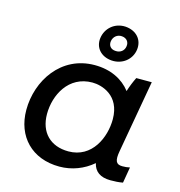

<svg xmlns="http://www.w3.org/2000/svg" viewBox="-111 -853 900 958"><g transform="rotate(15 338.5 -374.0)"><path d="M545 6C568 6 588 5 609 1L623 -81C610 -78 598 -77 584 -77C551 -77 543 -96 552 -146L618 -520H538C527 -498 516 -471 508 -445C468 -497 404 -529 322 -529C148 -529 49 -376 49 -225C49 -88 139 6 281 6C345 6 405 -17 453 -58C462 -17 492 6 545 6ZM333 -442C381 -442 478 -415 478 -291C478 -197 427 -79 305 -79C212 -79 154 -137 154 -232C154 -330 210 -442 333 -442ZM396 -573C451 -569 498 -605 505 -658C512 -710 477 -750 420 -754C363 -757 320 -718 313 -667C306 -616 341 -577 396 -573ZM403 -624C377 -625 364 -643 368 -666C372 -689 391 -705 415 -703C440 -701 454 -683 450 -660C447 -637 427 -622 403 -624Z"/></g></svg>

Font: Fixel Display Medium
Style: Italic
Weight: 500
Italic angle: -10°
Designer: AlfaBravo + MacPaw
Foundry: Kyrylo Tkachov, Marchela Mozhyna, Serhii Makarenko, Maria Weinstein, Zakhar Kryvoshyya
Version: Version 1.210;Glyphs 3.2 (3217)